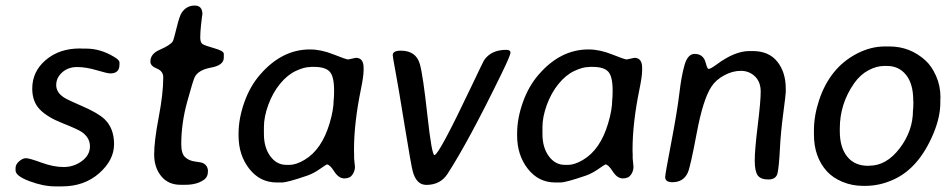

<svg xmlns="http://www.w3.org/2000/svg" viewBox="-20 -664 3427 692"><path d="M290.5 -488.8Q342.8 -488.8 392.1 -458.5Q410.6 -447.3 410.6 -439.5V-431.2Q410.6 -399.4 377.9 -399.4Q366.7 -399.4 328.4 -410.9Q290 -422.4 257.8 -422.4Q225.6 -422.4 204.1 -403.1Q182.6 -383.8 182.6 -357.4Q182.6 -331.1 210 -313Q222.2 -304.7 277.6 -280.8Q333 -256.8 356.4 -234.9Q391.1 -202.1 391.1 -144.5Q391.1 -86.9 337.4 -39.6Q283.7 7.8 203.1 7.8H179.7Q136.2 7.8 86.2 -11Q36.1 -29.8 36.1 -49.8V-58.6Q36.1 -71.3 48.8 -82.5Q61.5 -93.8 73.7 -93.8Q85.9 -93.8 129.4 -77.9Q172.9 -62 209.5 -62Q246.1 -62 275.1 -83.5Q304.2 -105 304.2 -136.5Q304.2 -168 274.4 -188.5Q259.3 -198.7 204.8 -220.2Q150.4 -241.7 123.3 -269.8Q96.2 -297.9 96.2 -344.7Q96.2 -406.2 145 -447.8Q193.8 -489.3 267.6 -489.3L278.8 -488.8Z M786.6 -470.2V-456.1Q786.6 -428.7 740.7 -420.4Q694.8 -412.1 681.6 -385.7Q675.8 -374 654.5 -296.6Q633.3 -219.2 633.3 -144Q633.3 -109.9 647.5 -97.2Q661.6 -84.5 683.3 -81.8Q705.1 -79.1 711.4 -76.2Q729.5 -67.4 729.5 -46.6Q729.5 -25.9 714.4 -15.6Q689 2 648.4 2H630.4Q586.4 2 561 -29.1Q535.6 -60.1 535.6 -107.7Q535.6 -155.3 552 -241.2Q568.4 -327.1 568.4 -385.3Q568.4 -407.7 545.2 -417Q522 -426.3 522 -441.9Q522 -469.7 554.2 -483.9Q595.7 -502 603 -515.6Q606.4 -522 616.9 -565.2Q627.4 -608.4 635.7 -619.6Q653.3 -644 681.4 -644Q709.5 -644 709.5 -612.8L708 -603.5L704.6 -574.7Q701.7 -546.9 701.7 -528.8Q701.7 -510.7 710.2 -505.1Q718.8 -499.5 752.7 -490Q786.6 -480.5 786.6 -470.2Z M931.2 -206.5V-181.2Q931.2 -132.3 954.1 -101.1Q977.1 -69.8 1011.7 -69.8H1021.5Q1022 -69.8 1022.9 -69.8Q1047.4 -69.8 1077.6 -87.9Q1139.6 -124.5 1168 -219.7Q1182.6 -268.6 1182.6 -303.7L1183.6 -314L1184.1 -333.5V-338.4Q1184.1 -388.7 1168.2 -405.8Q1152.3 -422.9 1112.3 -422.9H1102.1L1097.2 -422.4Q1076.2 -422.4 1045.9 -408.2Q1015.6 -394 989.3 -361.8Q962.9 -329.6 947 -286.1Q931.2 -242.7 931.2 -206.5ZM1290.5 -419.4V-411.1Q1290.5 -389.2 1280.8 -342.3Q1255.9 -220.7 1255.9 -125Q1255.9 -123 1255.9 -121.1L1256.3 -106.4V-93.3L1259.3 -62.5Q1259.3 -47.9 1250.2 -34.4Q1241.2 -21 1220.9 -21Q1200.7 -21 1184.6 -46.1Q1168.5 -71.3 1158.2 -71.3Q1156.2 -71.3 1133.3 -55.2Q1110.4 -39.1 1087.9 -31.2Q1015.6 -6.3 995.6 -6.3H977.5Q917 -6.3 878.4 -55.7Q839.8 -105 839.8 -175.3V-184.6Q840.3 -238.3 860.8 -295.9Q881.3 -353.5 917 -394.5Q995.6 -485.8 1096.7 -485.8H1097.7Q1137.2 -485.8 1182.4 -467.8Q1227.5 -449.7 1234.9 -449.7L1262.7 -455.6Q1290.5 -455.6 1290.5 -419.4Z M1516.6 2.4Q1481 2.4 1467.8 -45.9Q1461.9 -66.9 1438.2 -212.6Q1414.6 -358.4 1405 -408.7Q1395.5 -459 1395.5 -465.3Q1395.5 -481.4 1424.3 -481.4Q1479.5 -481.4 1493.2 -433.1Q1504.4 -394 1520.3 -249.5Q1536.1 -105 1545.9 -105Q1561.5 -105 1679.7 -354Q1721.7 -442.4 1724.6 -446.8Q1750 -484.4 1804.7 -484.4Q1819.8 -484.4 1819.8 -474.4Q1819.8 -464.4 1788.1 -399.4Q1668.5 -153.8 1592.8 -37.1Q1566.9 2.4 1516.6 2.4Z M1935.1 -206.5V-181.2Q1935.1 -132.3 1958 -101.1Q1981 -69.8 2015.6 -69.8H2025.4Q2025.9 -69.8 2026.9 -69.8Q2051.3 -69.8 2081.5 -87.9Q2143.6 -124.5 2171.9 -219.7Q2186.5 -268.6 2186.5 -303.7L2187.5 -314L2188 -333.5V-338.4Q2188 -388.7 2172.1 -405.8Q2156.2 -422.9 2116.2 -422.9H2106L2101.1 -422.4Q2080.1 -422.4 2049.8 -408.2Q2019.5 -394 1993.2 -361.8Q1966.8 -329.6 1950.9 -286.1Q1935.1 -242.7 1935.1 -206.5ZM2294.4 -419.4V-411.1Q2294.4 -389.2 2284.7 -342.3Q2259.8 -220.7 2259.8 -125Q2259.8 -123 2259.8 -121.1L2260.3 -106.4V-93.3L2263.2 -62.5Q2263.2 -47.9 2254.2 -34.4Q2245.1 -21 2224.9 -21Q2204.6 -21 2188.5 -46.1Q2172.4 -71.3 2162.1 -71.3Q2160.2 -71.3 2137.2 -55.2Q2114.3 -39.1 2091.8 -31.2Q2019.5 -6.3 1999.5 -6.3H1981.4Q1920.9 -6.3 1882.3 -55.7Q1843.8 -105 1843.8 -175.3V-184.6Q1844.2 -238.3 1864.7 -295.9Q1885.3 -353.5 1920.9 -394.5Q1999.5 -485.8 2100.6 -485.8H2101.6Q2141.1 -485.8 2186.3 -467.8Q2231.4 -449.7 2238.8 -449.7L2266.6 -455.6Q2294.4 -455.6 2294.4 -419.4Z M2812 -332Q2812 -323.7 2803 -255.6Q2793.9 -187.5 2790.8 -125.5Q2787.6 -63.5 2782.5 -40.3Q2777.3 -17.1 2749.3 -17.1Q2721.2 -17.1 2710.7 -32.2Q2700.2 -47.4 2700.2 -85.4Q2700.2 -123.5 2710.9 -211.2Q2721.7 -298.8 2721.7 -333.7Q2721.7 -368.7 2700.9 -388.7Q2680.2 -408.7 2650.1 -408.7Q2620.1 -408.7 2590.3 -392.6Q2560.5 -376.5 2544.4 -352.1Q2514.2 -307.1 2491.2 -184.8Q2468.3 -62.5 2459 -42Q2443.4 -7.3 2403.3 -7.3Q2377.4 -7.3 2377.4 -25.9Q2377.4 -36.1 2399.2 -149.7Q2420.9 -263.2 2428.5 -327.4Q2436 -391.6 2447.5 -430.7Q2459 -469.7 2483.6 -469.7Q2508.3 -469.7 2519 -449.7Q2521.5 -445.3 2525.6 -430.4Q2529.8 -415.5 2534.2 -415.5Q2541 -415.5 2563.5 -432.1Q2628.4 -480 2680.7 -480H2692.9Q2751 -480 2781.5 -441.9Q2812 -403.8 2812 -344.7Z M3006.8 -201.2V-190.9Q3006.8 -132.8 3033.4 -99.6Q3060.1 -66.4 3108.9 -66.4L3114.3 -66.9Q3174.8 -66.9 3222.7 -129.6Q3270.5 -192.4 3270.5 -266.1L3271.5 -275.9L3272 -296.4L3271.5 -301.8Q3271.5 -361.8 3245.6 -394Q3219.7 -426.3 3177.2 -426.3H3166.5Q3139.2 -426.3 3109.9 -410.6Q3080.6 -395 3059.1 -364.7Q3006.8 -290.5 3006.8 -201.2ZM3169.4 -496.6H3185.1Q3260.3 -496.6 3315.9 -445.8Q3337.9 -425.8 3353.8 -390.1Q3369.6 -354.5 3369.6 -313.5L3369.1 -305.7V-297.9Q3369.1 -296.9 3369.1 -295.9Q3369.1 -294.9 3369.1 -293.9Q3369.1 -242.2 3344.2 -182.6Q3292.5 -59.1 3202.1 -17.6Q3151.9 5.9 3098.6 5.9H3090.8Q3051.3 5.9 3016.6 -8.5Q2981.9 -22.9 2960.4 -46.4Q2913.6 -98.1 2913.6 -178.7V-194.8Q2913.6 -247.1 2932.4 -303.7Q2951.2 -360.4 2984.9 -402.6Q3018.6 -444.8 3068.4 -470.7Q3118.2 -496.6 3169.4 -496.6Z"/></svg>

Font: Averia Sans Libre
Style: Italic
Weight: 400
Italic angle: -7.90001°
Version: Version 1.002